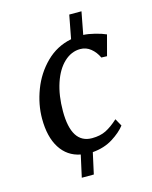

<svg xmlns="http://www.w3.org/2000/svg" viewBox="-119 -761 755 956"><g transform="rotate(-15 258.0 -282.5)"><path d="M207 5Q140 -8 103.5 -65.5Q67 -123 67 -217Q67 -290 95 -364Q123 -438 178 -492.5Q233 -547 309 -562L332 -683H395L373 -567Q398 -566 432 -557.5Q466 -549 488 -539L460 -434L431 -435Q417 -465 393.5 -484Q370 -503 340 -503Q294 -503 256.5 -468Q219 -433 198 -370Q177 -307 177 -226Q177 -59 283 -59Q325 -59 355 -74Q385 -89 419 -120L440 -82Q416 -51 372 -23.5Q328 4 268 9L244 118H182Z"/></g></svg>

Font: Koeln Type Serif
Style: Italic
Weight: 400
Italic angle: -8°
Designer: Eben Sorkin
Foundry: Eben Sorkin
Version: Version 2.002